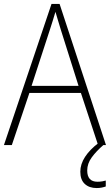

<svg xmlns="http://www.w3.org/2000/svg" viewBox="-20 -735 557 973"><path d="M477 0 390 -264H129L40 0H0L241 -715H282L517 0ZM288 -585Q282 -605 275 -628Q268 -651 261 -675Q254 -652 247 -629Q240 -606 233 -585L140 -300H378ZM422 129Q422 186 474 186Q487 186 498.5 184Q510 182 516 180V210Q508 213 496 215.5Q484 218 470 218Q432 218 409.5 197Q387 176 387 135Q387 97 411 60Q435 23 480 -11L504 0Q468 31 445 62.5Q422 94 422 129Z"/></svg>

Font: Noto Sans Arabic UI SmCn XLt
Style: Regular
Weight: 200
Width: 4
Designer: Monotype Design Team, Nadine Chahine and Nizar Qandah
Foundry: Monotype Imaging Inc.
Version: Version 2.010; ttfautohint (v1.8.4.7-5d5b)